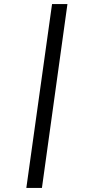

<svg xmlns="http://www.w3.org/2000/svg" viewBox="-20 -826 439 948"><path d="M187 102H110L237 -806H313Z"/></svg>

Font: FiraGO Book
Style: Italic
Weight: 350
Italic angle: -8°
Designer: bBox Type GmbH
Foundry: bBox Type GmbH
Version: Version 1.001